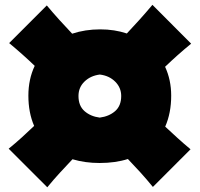

<svg xmlns="http://www.w3.org/2000/svg" viewBox="-20 -775 831 799"><path d="M616.2 2.9Q590.3 -28.8 564.2 -57.6Q538.1 -86.4 512.2 -113.3Q460.4 -96.7 394.5 -96.7Q334 -96.7 281.7 -112.3Q256.3 -85.4 229.5 -56.4Q202.6 -27.3 176.8 4.4L16.1 -156.2Q44.9 -179.7 71.3 -203.6Q97.7 -227.5 122.1 -251Q98.1 -306.2 98.1 -377Q98.1 -445.3 124.5 -501Q75.2 -548.3 18.1 -595.7L174.8 -752.4Q201.2 -720.7 227.8 -691.4Q254.4 -662.1 280.3 -634.8Q334.5 -652.8 397 -652.8Q456.5 -652.8 507.8 -635.7Q533.7 -663.1 560.5 -692.9Q587.4 -722.7 614.3 -754.9L775.4 -593.3Q746.1 -569.3 719 -545.2Q691.9 -521 667 -497.1Q692.4 -442.4 692.4 -377Q692.4 -304.7 667.5 -248Q691.9 -225.1 718.3 -201.2Q744.6 -177.2 772.9 -153.8ZM395 -285.6Q433.6 -290.5 459 -312.5Q484.4 -334.5 484.4 -375.5Q484.4 -410.2 459.5 -435.1Q434.6 -460 395.5 -464.8Q356.9 -460 331.8 -435.8Q306.6 -411.6 306.6 -375.5Q306.6 -334.5 331.8 -312.5Q356.9 -290.5 395 -285.6Z"/></svg>

Font: Pinar-DS3-FD Black
Style: Regular
Weight: 900
Designer: Amin Abedi
Version: Version 3.000